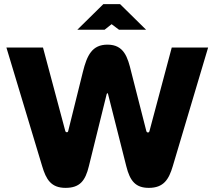

<svg xmlns="http://www.w3.org/2000/svg" viewBox="-20 -900 1039 929"><path d="M410 -96 496 -444C497 -447 498 -449 500 -449C502 -449 502 -446 503 -444L591 -96C609 -23 637 9 700 9C772 9 797 -32 816 -96L987 -670H811L703 -265C702 -261 699 -259 696 -259C692 -259 689 -262 688 -266L615 -552C598 -623 580 -684 500 -684C426 -684 401 -633 381 -552L310 -266C309 -262 307 -260 303 -260C301 -260 297 -262 296 -266L188 -670H11L184 -96C203 -32 227 9 297 9C367 9 393 -26 410 -96ZM354 -756H486L520 -783L556 -756H687L561 -880H480Z"/></svg>

Font: LT Wave Text Black
Style: Regular
Weight: 900
Designer: Daniel Lyons
Version: Version 2.5 (Glyphs App)